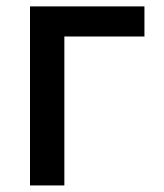

<svg xmlns="http://www.w3.org/2000/svg" viewBox="-20 -565 501 585"><path d="M176.1 0H71.4V-545.5H420.1V-453.8H176.1Z"/></svg>

Font: Linik Sans Medium
Style: Regular
Weight: 500
Designer: Rasmus Andersson (font), Cristiano Sobral (main changes)
Foundry: rsms
Version: Version 3.018;June 1, 2022;FontCreator 14.0.0.2814 64-bit; t